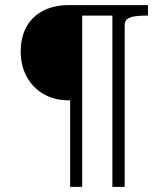

<svg xmlns="http://www.w3.org/2000/svg" viewBox="-20 -730 639 750"><path d="M301 0V-710H248Q191 -710 148.5 -688Q106 -666 83.5 -625.5Q61 -585 61 -529Q61 -473 84.5 -430Q108 -387 150.5 -362.5Q193 -338 250 -338H254V0ZM453 -710H276V-669H453ZM467 0V-632Q467 -648 477 -655.5Q487 -663 505 -666Q523 -669 547 -669H558V-710H419V0Z"/></svg>

Font: Roboto Serif SemiCondensed ExtraLight
Style: Regular
Weight: 250
Width: 4
Designer: Greg Gazdowicz
Foundry: Commercial Type
Version: Version 1.007